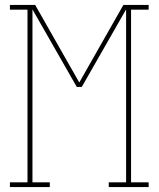

<svg xmlns="http://www.w3.org/2000/svg" viewBox="-20 -755 640 775"><path d="M20 0V-19H91V-716H20V-735H122L300 -422L478 -735H580V-716H509V-19H580V0H419V-19H489V-717L310 -404H290L111 -717V-19H181V0Z"/></svg>

Font: Iosevka Curly Slab ThEx
Style: Regular
Weight: 100
Width: 7
Monospace: yes
Designer: Belleve Invis
Foundry: Belleve Invis
Version: Version 11.1.0; ttfautohint (v1.8.3)